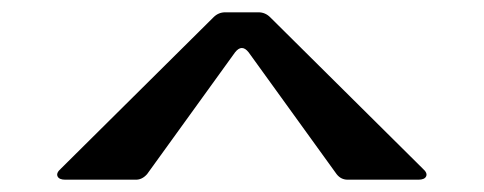

<svg xmlns="http://www.w3.org/2000/svg" viewBox="-20 -749 786 312"><path d="M400 -729Q411 -729 419 -721L667 -475Q675 -468 672.5 -462.5Q670 -457 660 -457H545Q534 -457 527 -466L384 -664Q373 -678 362 -664L219 -466Q211 -457 201 -457H86Q76 -457 73.5 -462.5Q71 -468 79 -475L327 -721Q335 -729 346 -729Z"/></svg>

Font: OpenDyslexic 3
Style: Regular
Weight: 400
Designer: Abelardo Gonzalez
Version: Version 1.000;PS 001.001;hotconv 1.0.56